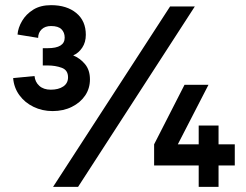

<svg xmlns="http://www.w3.org/2000/svg" viewBox="-20 -725 953 745"><path d="M31 -422 114 -430Q116 -407 132.5 -392Q149 -377 177 -377Q207 -377 225.5 -389.5Q244 -402 244 -425Q244 -453 219.5 -462Q195 -471 165 -471H146V-538H165Q231 -538 231 -579Q231 -599 218.5 -611.5Q206 -624 178 -624Q155 -624 141.5 -611Q128 -598 128 -578L48 -591Q50 -617 65.5 -643.5Q81 -670 109 -687.5Q137 -705 178 -705Q239 -705 276 -674.5Q313 -644 313 -590Q313 -561 299 -540Q285 -519 264 -510Q291 -499 310 -476Q329 -453 329 -417Q329 -382 310.5 -354.5Q292 -327 259 -310.5Q226 -294 184 -294Q144 -294 110 -310.5Q76 -327 55 -356Q34 -385 31 -422ZM640 -700H736L283 0H186ZM751 -83H578V-165L696 -396H789L670 -165H751V-238H828V-165H891V-83H828V0H751Z"/></svg>

Font: Haskoy Bold
Style: Regular
Weight: 700
Designer: Ertekin Erdin
Foundry: Ertekin Erdin
Version: Version 1.500; ttfautohint (v1.8.3)